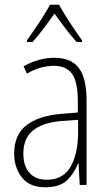

<svg xmlns="http://www.w3.org/2000/svg" viewBox="-20 -784 460 814"><path d="M210 -539Q281 -539 314 -496Q347 -453 347 -357V0H318L313 -92H311Q296 -51 265 -20.5Q234 10 172 10Q105 10 72.5 -32Q40 -74 40 -133Q40 -212 91.5 -252.5Q143 -293 237 -301L310 -307V-353Q310 -437 285.5 -471Q261 -505 208 -505Q182 -505 154 -497.5Q126 -490 94 -472L80 -503Q110 -520 143 -529.5Q176 -539 210 -539ZM240 -271Q160 -264 119.5 -230.5Q79 -197 79 -133Q79 -80 105 -51Q131 -22 178 -22Q247 -22 278.5 -76Q310 -130 311 -218V-276ZM230 -764Q243 -741 261.5 -711.5Q280 -682 298.5 -655Q317 -628 328 -613V-606H305Q282 -631 257 -664Q232 -697 211 -726Q191 -698 165.5 -664Q140 -630 118 -606H94V-613Q108 -632 126.5 -659Q145 -686 162.5 -714Q180 -742 192 -764Z"/></svg>

Font: Noto Sans Kannada Condensed ExtraLight
Style: Regular
Weight: 200
Width: 3
Designer: Jelle Bosma - Monotype Design Team
Foundry: Monotype Imaging Inc.
Version: Version 2.005; ttfautohint (v1.8.4.7-5d5b)